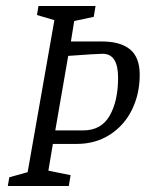

<svg xmlns="http://www.w3.org/2000/svg" viewBox="-20 -619 485 639"><path d="M445 -370Q445 -307 419.5 -254.5Q394 -202 346 -171Q298 -140 235 -140H156L141 -51L215 -36L209 0H6L11 -29L72 -46L161 -552L103 -569L108 -599H298L292 -563L227 -549L216 -481H318Q381 -481 413 -454.5Q445 -428 445 -370ZM373 -360Q373 -440 322 -440Q303 -440 207 -433L164 -185H257Q317 -185 345 -234Q373 -283 373 -360Z"/></svg>

Font: Grenze Light
Style: Italic
Weight: 300
Italic angle: -10°
Designer: Renata Polastri
Foundry: Omnibus-Type
Version: Version 1.002; ttfautohint (v1.8)